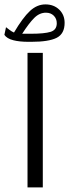

<svg xmlns="http://www.w3.org/2000/svg" viewBox="-45 -839 310 859"><path d="M146.5 -602.5V-0.5H78.1V-602.5ZM-25.4 -683.1 -18.1 -717.3Q-11.2 -711.9 -1.5 -704.6Q8.3 -697.3 17.6 -693.4Q57.1 -760.3 88.9 -789.8Q120.6 -819.3 158.2 -819.3Q195.8 -819.3 220 -795.9Q244.1 -772.5 244.1 -736.8Q244.1 -688 208.7 -669.9Q173.3 -651.9 94.7 -651.9H82.5Q41.5 -651.9 13.7 -659.2Q-14.2 -666.5 -25.4 -683.1ZM93.8 -688Q153.3 -688 181.2 -696.5Q209 -705.1 209 -734.9Q209 -755.4 195.6 -768.8Q182.1 -782.2 160.6 -782.2Q131.8 -782.2 108.4 -759Q85 -735.8 54.2 -688Z"/></svg>

Font: Vazirmatn RD UI Light
Style: Regular
Weight: 300
Designer: Saber Rastikerdar
Foundry: Saber Rastikerdar
Version: Version 33.003